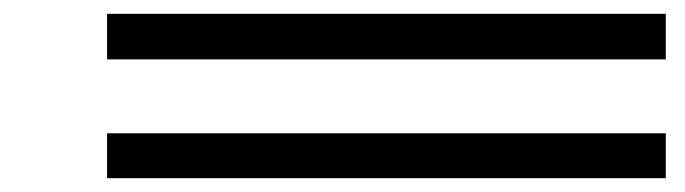

<svg xmlns="http://www.w3.org/2000/svg" viewBox="-20 -424 992 278"><path d="M944 -231V-166H135V-231ZM944 -404V-338H135V-404Z"/></svg>

Font: Aksara Bali Galang
Style: Regular
Weight: 400
Designer: Bemby Bantara Narendra and Made Suatjana
Foundry: Bemby Bantara Narendra and Made Suatjana
Version: Version 1.001 2012 web release